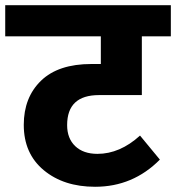

<svg xmlns="http://www.w3.org/2000/svg" viewBox="-40 -715 674 735"><path d="M339 -351Q217 -351 217 -236Q217 -185 248 -155.5Q279 -126 333 -126Q419 -126 496 -196L572 -104Q469 0 324 0Q204 0 127.5 -63.5Q51 -127 51 -237Q51 -342 117 -406Q183 -470 310 -470H346V-576H-20V-695H614V-576H503V-351Z"/></svg>

Font: FiraGO ExtraBold
Style: Regular
Weight: 800
Designer: bBox Type
Foundry: bBox Type GmbH
Version: Version 1.001;PS 001.001;hotconv 1.0.88;makeotf.lib2.5.64775